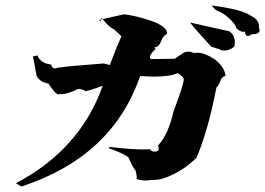

<svg xmlns="http://www.w3.org/2000/svg" viewBox="-20 -719 965 699"><path d="M58 -40 38 -52Q272 -175 354 -407Q319 -393 292 -387Q279 -395 268 -395Q260 -395 254 -390Q220 -376 203 -376L196 -377Q195 -375 193 -375Q183 -375 156 -415Q124 -420 113 -444L100 -514L116 -517Q129 -488 166 -484Q170 -470 179 -470Q183 -470 188 -472Q223 -478 358 -488L381 -482L380 -483Q408 -557 422 -587Q410 -599 394 -613Q377 -619 350 -654L345 -640L342 -647L432 -667Q475 -662 530.5 -643Q586 -624 589 -597Q573 -588 566.5 -569Q560 -550 546 -547H544Q542 -547 542 -546Q542 -545 547 -541Q526 -523 526 -511Q526 -507 529 -504L616 -505L644 -524Q653 -531 665 -531Q675 -531 687 -526L699 -527Q726 -527 763 -502Q801 -472 801 -439Q801 -442 799 -442Q795 -442 786 -433Q776 -406 768 -401Q738 -244 695 -144Q659 -110 629 -94Q576 -64 542 -64H534Q521 -62 509 -62Q490 -62 477 -68L478 -72Q478 -79 474 -97Q461 -114 448 -145Q438 -157 375 -180L380 -184Q456 -175 500 -175Q515 -175 526 -176Q532 -167 542 -167Q558 -167 558 -178Q558 -182 555 -189Q592 -227 612 -314Q649 -411 649 -431Q649 -438 627 -453Q601 -440 539 -440L490 -442Q389 -148 58 -40ZM797 -535 787 -536Q780 -540 749 -549Q690 -613 672 -637L815 -605Q835 -591 835 -565L834 -553Q833 -548 821.5 -541.5Q810 -535 797 -535ZM882 -588Q873 -588 872 -604L866 -603Q853 -603 836 -621L838 -619L839 -620L837 -626Q808 -667 766 -682L750 -699Q863 -685 896 -660Q923 -647 923 -622V-617Q925 -612 925 -609Q925 -594 896 -594Q888 -588 882 -588Z"/></svg>

Font: Xiangcui Kesong Xiangcui Kesong
Style: Regular
Weight: 400
Version: Version 1.501;March 28, 2024;FontCreator 14.0.0.2814 64-bit